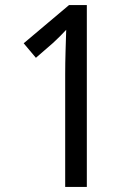

<svg xmlns="http://www.w3.org/2000/svg" viewBox="-20 -734 540 754"><path d="M236 0V-443Q236 -485 237.5 -535Q239 -585 240 -617Q227 -603 217 -593Q207 -583 189 -566L121 -507L73 -564L251 -714H321V0Z"/></svg>

Font: Noto Sans Gurmukhi UI SemiCondensed
Style: Regular
Weight: 400
Width: 4
Designer: Jelle Bosma - Monotype Design Team
Foundry: Monotype Imaging Inc.
Version: Version 2.004; ttfautohint (v1.8.4.7-5d5b)